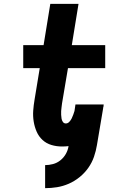

<svg xmlns="http://www.w3.org/2000/svg" viewBox="-20 -755 640 1000"><path d="M215 225V105Q235 105 256 99.5Q277 94 294.5 80Q312 66 323 46.5Q334 27 337 6Q329 7 320.5 7.5Q312 8 303 8Q274 8 247.5 0Q221 -8 201.5 -26Q182 -44 171 -69Q160 -94 155.5 -122Q151 -150 153 -178.5Q155 -207 160 -236L187 -400H101V-520H207L242 -735H389L354 -520H528V-400H334L303 -216Q302 -206 300.5 -196Q299 -186 298.5 -176.5Q298 -167 298.5 -157Q299 -147 300.5 -137.5Q302 -128 307.5 -120Q313 -112 323 -112Q333 -112 341 -120.5Q349 -129 353.5 -138.5Q358 -148 361.5 -157.5Q365 -167 368 -177L373 -211H520Q520 -208 519.5 -205.5Q519 -203 519 -200Q518 -198 517.5 -195Q517 -192 517 -190L485 0Q480 31 469.5 61.5Q459 92 440 119Q421 146 394.5 167.5Q368 189 338 202Q308 215 277 220Q246 225 215 225Z"/></svg>

Font: Iosevka Etoile Heavy Oblique
Style: Regular
Weight: 900
Italic angle: -9°
Designer: Belleve Invis
Foundry: Belleve Invis
Version: Version 15.5.2; ttfautohint (v1.8.4)